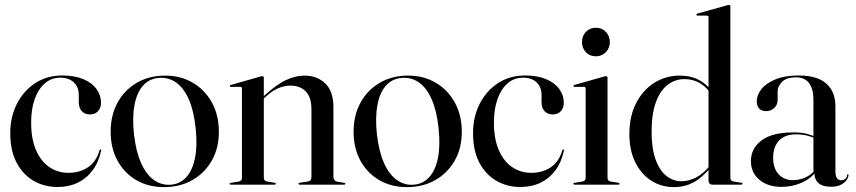

<svg xmlns="http://www.w3.org/2000/svg" viewBox="-20 -756 3506 786"><path d="M393.5 -335Q393.5 -314 381.2 -300.8Q369 -287.5 348.5 -287.5Q327.5 -287.5 315 -300.8Q302.5 -314 302.5 -338.5V-367Q302.5 -399.5 282.2 -418.8Q262 -438 226.5 -438Q190.5 -438 163.8 -415Q137 -392 122.2 -350.8Q107.5 -309.5 107.5 -254Q107.5 -187.5 127.5 -141.5Q147.5 -95.5 182 -72Q216.5 -48.5 260 -48.5Q306.5 -48.5 340.2 -71.2Q374 -94 387.5 -140.5Q388 -142.5 389.2 -143.5Q390.5 -144.5 391.5 -144.5Q393 -144 393.8 -142.8Q394.5 -141.5 394 -139.5Q384 -92 359.2 -58.8Q334.5 -25.5 298.2 -8Q262 9.5 216 9.5Q161 9.5 117.2 -16Q73.5 -41.5 47.8 -90.5Q22 -139.5 22 -211Q22 -277 49 -330.5Q76 -384 124 -415.5Q172 -447 235 -447Q285.5 -447 320.8 -432.2Q356 -417.5 374.8 -392Q393.5 -366.5 393.5 -335Z M656.5 -446.5Q720 -446.5 769.5 -417.2Q819 -388 847.5 -336.2Q876 -284.5 876 -216.5Q876 -149.5 847 -98.5Q818 -47.5 767.5 -18.8Q717 10 651.5 10Q587.5 10 538.2 -18.5Q489 -47 461 -98.2Q433 -149.5 433 -216.5Q433 -284 461.2 -335.8Q489.5 -387.5 540 -417Q590.5 -446.5 656.5 -446.5ZM680 0Q717.5 -3 742.8 -30.8Q768 -58.5 778.2 -109Q788.5 -159.5 781 -230.5Q773.5 -302.5 752.8 -349.5Q732 -396.5 700.5 -418.5Q669 -440.5 629.5 -437Q590 -433.5 565 -405Q540 -376.5 530.5 -326Q521 -275.5 528.5 -206Q536.5 -136 557.5 -88.8Q578.5 -41.5 610.2 -19Q642 3.5 680 0Z M1060 -437.5V-28.5Q1060 -22 1063.2 -18.2Q1066.5 -14.5 1072.5 -13L1103.5 -8Q1109 -7.5 1109 -3.5Q1109 0 1104 0H924.5Q923 0 921.5 -1Q920 -2 920 -3.5Q920 -5 921.2 -6Q922.5 -7 925 -7.5L958 -13Q964.5 -14.5 967.5 -18.2Q970.5 -22 970.5 -27.5V-393.5Q970.5 -396.5 969 -398.2Q967.5 -400 964 -400.5H925.5Q923 -400.5 922 -401.5Q921 -402.5 921 -404Q921 -406 922.2 -407Q923.5 -408 926 -408.5L1043.5 -442Q1048 -443.5 1050.2 -443.8Q1052.5 -444 1054 -444Q1057 -444 1058.5 -442.2Q1060 -440.5 1060 -437.5ZM1051.5 -345 1046.5 -350.5 1063.5 -366Q1114.5 -412 1153 -429.2Q1191.5 -446.5 1226.5 -446.5Q1278 -446.5 1311.5 -414.5Q1345 -382.5 1345 -316.5V-32.5Q1345 -24 1349.2 -18.8Q1353.5 -13.5 1362 -12L1388.5 -7.5Q1391 -7.5 1392.2 -6.2Q1393.5 -5 1393.5 -3.5Q1393.5 -2 1392.2 -1Q1391 0 1388.5 0H1207.5Q1202 0 1202 -3.5Q1202 -7.5 1208 -8L1240.5 -13Q1249 -14.5 1252 -19.8Q1255 -25 1255 -32.5V-307.5Q1255 -358.5 1231.5 -382Q1208 -405.5 1169 -405.5Q1144.5 -405.5 1119.5 -395Q1094.5 -384.5 1068.5 -360.5Z M1651 -446.5Q1714.5 -446.5 1764 -417.2Q1813.5 -388 1842 -336.2Q1870.5 -284.5 1870.5 -216.5Q1870.5 -149.5 1841.5 -98.5Q1812.5 -47.5 1762 -18.8Q1711.5 10 1646 10Q1582 10 1532.8 -18.5Q1483.5 -47 1455.5 -98.2Q1427.5 -149.5 1427.5 -216.5Q1427.5 -284 1455.8 -335.8Q1484 -387.5 1534.5 -417Q1585 -446.5 1651 -446.5ZM1674.5 0Q1712 -3 1737.2 -30.8Q1762.5 -58.5 1772.8 -109Q1783 -159.5 1775.5 -230.5Q1768 -302.5 1747.2 -349.5Q1726.5 -396.5 1695 -418.5Q1663.5 -440.5 1624 -437Q1584.5 -433.5 1559.5 -405Q1534.5 -376.5 1525 -326Q1515.5 -275.5 1523 -206Q1531 -136 1552 -88.8Q1573 -41.5 1604.8 -19Q1636.5 3.5 1674.5 0Z M2288 -335Q2288 -314 2275.8 -300.8Q2263.5 -287.5 2243 -287.5Q2222 -287.5 2209.5 -300.8Q2197 -314 2197 -338.5V-367Q2197 -399.5 2176.8 -418.8Q2156.5 -438 2121 -438Q2085 -438 2058.2 -415Q2031.5 -392 2016.8 -350.8Q2002 -309.5 2002 -254Q2002 -187.5 2022 -141.5Q2042 -95.5 2076.5 -72Q2111 -48.5 2154.5 -48.5Q2201 -48.5 2234.8 -71.2Q2268.5 -94 2282 -140.5Q2282.5 -142.5 2283.8 -143.5Q2285 -144.5 2286 -144.5Q2287.5 -144 2288.2 -142.8Q2289 -141.5 2288.5 -139.5Q2278.5 -92 2253.8 -58.8Q2229 -25.5 2192.8 -8Q2156.5 9.5 2110.5 9.5Q2055.5 9.5 2011.8 -16Q1968 -41.5 1942.2 -90.5Q1916.5 -139.5 1916.5 -211Q1916.5 -277 1943.5 -330.5Q1970.5 -384 2018.5 -415.5Q2066.5 -447 2129.5 -447Q2180 -447 2215.2 -432.2Q2250.5 -417.5 2269.2 -392Q2288 -366.5 2288 -335Z M2467 -437.5V-28.5Q2467 -22 2470 -18.2Q2473 -14.5 2479.5 -13L2510.5 -8Q2514 -8 2515 -6.8Q2516 -5.5 2516 -3.5Q2516 -2 2514.8 -1Q2513.5 0 2511 0H2331.5Q2329.5 0 2328.2 -1Q2327 -2 2327 -3.5Q2327 -5 2328.2 -6Q2329.5 -7 2332 -7.5L2365 -13Q2371.5 -14.5 2374.5 -18.2Q2377.5 -22 2377.5 -27.5V-393.5Q2377.5 -396.5 2376 -398.2Q2374.5 -400 2371 -400.5H2332Q2330 -400.5 2328.8 -401.5Q2327.5 -402.5 2327.5 -404Q2327.5 -406 2328.8 -407Q2330 -408 2332.5 -408.5L2450.5 -442Q2455 -443.5 2457 -443.8Q2459 -444 2461 -444Q2464 -444 2465.5 -442.2Q2467 -440.5 2467 -437.5ZM2419 -525.5Q2394 -525.5 2378.2 -542.5Q2362.5 -559.5 2362.5 -584Q2362.5 -608.5 2378.5 -625.5Q2394.5 -642.5 2419 -642.5Q2444 -642.5 2460.2 -625.5Q2476.5 -608.5 2476.5 -584Q2476.5 -559.5 2460.2 -542.5Q2444 -525.5 2419 -525.5Z M2880.5 -63V-65V-685.5Q2880.5 -688.5 2879 -690.2Q2877.5 -692 2874 -692H2835Q2833 -692 2832 -693.2Q2831 -694.5 2831 -696Q2831 -698 2832.2 -698.8Q2833.5 -699.5 2835.5 -700.5L2953.5 -733.5Q2958 -735 2960 -735.5Q2962 -736 2964 -736Q2967 -736 2968.5 -734Q2970 -732 2970 -729.5V-28.5Q2970 -22 2973 -18.2Q2976 -14.5 2982.5 -13L3013.5 -8Q3017 -8 3018.2 -6.8Q3019.5 -5.5 3019.5 -3.5Q3019.5 -2 3018 -1Q3016.5 0 3014 0H2896.5Q2889 0 2884.8 -4.5Q2880.5 -9 2880.5 -18.5ZM2556.5 -207Q2556.5 -281.5 2584.8 -335.2Q2613 -389 2659.8 -417.8Q2706.5 -446.5 2762 -446.5Q2813.5 -446.5 2849 -424.2Q2884.5 -402 2906 -365.5L2897 -360.5Q2880 -393 2850.2 -412.5Q2820.5 -432 2780.5 -432Q2744 -432 2713.8 -409.2Q2683.5 -386.5 2665.5 -338.8Q2647.5 -291 2647.5 -216Q2647.5 -149 2663.5 -104Q2679.5 -59 2707.2 -36.5Q2735 -14 2770.5 -14Q2798.5 -14 2829 -29.2Q2859.5 -44.5 2888 -80L2893 -74Q2853.5 -27.5 2817.8 -8.8Q2782 10 2739.5 10Q2687 10 2645.8 -16.5Q2604.5 -43 2580.5 -92Q2556.5 -141 2556.5 -207Z M3314 -47V-51L3310 -48V-348Q3310 -392.5 3292 -416Q3274 -439.5 3238.5 -439.5Q3200 -439.5 3181.8 -421.2Q3163.5 -403 3163.5 -382.5V-348Q3163.5 -327 3149.8 -314Q3136 -301 3115 -301Q3098.5 -301 3088.2 -311.2Q3078 -321.5 3078 -341.5Q3078 -367.5 3097.5 -391.8Q3117 -416 3155.5 -431.5Q3194 -447 3249.5 -447Q3325.5 -447 3362.8 -413.8Q3400 -380.5 3400 -321V-55Q3400 -35 3406.5 -26.5Q3413 -18 3423 -18Q3432.5 -18 3439.5 -23.2Q3446.5 -28.5 3448 -39.5Q3448.5 -41.5 3449.2 -42.2Q3450 -43 3451 -43Q3452.5 -43 3453 -42Q3453.5 -41 3453.5 -39Q3453.5 -30.5 3446.2 -19.5Q3439 -8.5 3423.2 0Q3407.5 8.5 3382 8.5Q3347.5 8.5 3330.8 -6.5Q3314 -21.5 3314 -47ZM3054 -96.5Q3054 -148 3097.2 -181Q3140.5 -214 3228 -214Q3263 -214 3286.5 -207.2Q3310 -200.5 3330 -191L3326.5 -186Q3307 -195 3285.8 -200.5Q3264.5 -206 3238.5 -206Q3193 -206 3169 -180.2Q3145 -154.5 3145 -110Q3145 -67 3167.5 -42.8Q3190 -18.5 3226 -18.5Q3252 -18.5 3277 -29.5Q3302 -40.5 3319 -62.5L3323.5 -58Q3301 -25.5 3262.2 -8.2Q3223.5 9 3179.5 9Q3123 9 3088.5 -20.2Q3054 -49.5 3054 -96.5Z"/></svg>

Font: Fraunces 96pt
Style: Regular
Weight: 400
Version: Version 1.000;[b76b70a41]